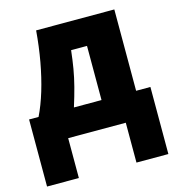

<svg xmlns="http://www.w3.org/2000/svg" viewBox="-111 -648 865 945"><g transform="rotate(-15 321.0 -175.0)"><path d="M557.6 -553.2V-138.7H630.4V203.1H467.8V0H174.3V203.1H12.2V-138.7H60.5Q85.4 -189.5 105.5 -255.6Q125.5 -321.8 139.2 -397.7Q152.8 -473.6 159.2 -553.2ZM381.3 -414.6H300.3Q294.9 -365.7 287.6 -322.8Q280.3 -279.8 268.8 -235.6Q257.3 -191.4 240.7 -138.7H381.3Z"/></g></svg>

Font: Open Sans SemiCondensed ExtraBold
Style: Regular
Weight: 800
Width: 4
Designer: Monotype Design Team
Foundry: Monotype Imaging Inc.
Version: Version 3.000